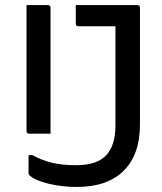

<svg xmlns="http://www.w3.org/2000/svg" viewBox="-20 -720 640 760"><path d="M85 -700H169Q180 -700 180 -689V-191H96Q85 -191 85 -202ZM280 -66Q361 -66 398 -103Q437 -142 437 -224V-616H291Q280 -616 280 -627V-700H523Q534 -700 534 -689V-227Q534 -108 469.5 -44Q405 20 284 20Q224 20 171.5 7Q119 -6 98 -25Q93 -29 93 -37V-106H109Q144 -86 185 -76Q226 -66 280 -66Z"/></svg>

Font: Recursive Mn Lnr St
Style: Regular
Weight: 400
Monospace: yes
Version: Version 1.079;hotconv 1.0.112;makeotfexe 2.5.65598; ttfautoh